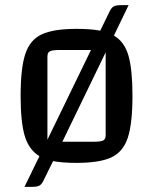

<svg xmlns="http://www.w3.org/2000/svg" viewBox="-20 -622 594 745"><path d="M494 -250Q494 -143 476 -88Q458 -33 412.5 -11.5Q367 10 277 10Q221 10 186 3L149 78Q142 93 133 98Q124 103 106 103H75L133 -16Q92 -41 76 -94.5Q60 -148 60 -250Q60 -357 78 -412Q96 -467 141.5 -488.5Q187 -510 277 -510Q333 -510 369 -503L405 -577Q412 -592 421 -597Q430 -602 448 -602H479L422 -484Q463 -460 478.5 -406Q494 -352 494 -250ZM164 -80 333 -428H212Q183 -428 173.5 -423Q164 -418 164 -403ZM390 -97V-419L222 -72H342Q371 -72 380.5 -77Q390 -82 390 -97Z"/></svg>

Font: Changa
Style: Regular
Weight: 400
Designer: Eduardo Rodriguez Tunni
Foundry: Eduardo Rodriguez Tunni
Version: Version 2.002; ttfautohint (v1.5.10-5e6f)